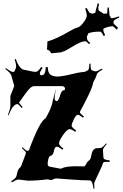

<svg xmlns="http://www.w3.org/2000/svg" viewBox="-20 -1138 756 1184"><path d="M569.8 -1071.3 583 -1118.2 591.3 -1113.8 585.9 -1091.8Q586.9 -1071.8 590.8 -1071.8L619.1 -1053.7Q633.8 -1053.7 640.6 -1054.7L643.6 -1091.3L651.4 -1091.8Q654.8 -1047.4 655.3 -1043.9L662.1 -1030.8Q665 -1025.9 667 -1025.9Q683.1 -1025.9 713.4 -1037.1L715.8 -1030.8Q681.2 -1014.2 681.2 -1008.3L679.2 -998.5Q679.7 -990.7 707.5 -967.3L700.7 -954.6Q679.2 -976.1 674.3 -976.1Q659.7 -976.1 638.2 -969.5Q616.7 -962.9 616.7 -956.5Q616.7 -944.8 628.4 -920.9L619.1 -915.5Q606 -942.9 598.1 -942.9Q556.6 -942.9 532.7 -935.5Q522.9 -932.1 522.9 -929Q522.9 -925.8 521 -923.8L515.6 -912.1Q515.6 -898.4 519.3 -890.9Q522.9 -883.3 536.6 -873.5L528.8 -865.7Q512.2 -883.8 506.8 -883.8Q481.9 -883.8 433.3 -854.5Q384.8 -825.2 378.2 -823Q371.6 -820.8 365.2 -819.1Q358.9 -817.4 358.9 -815.4L297.9 -809.6Q297.9 -807.1 297.6 -807.1Q297.4 -807.1 295.9 -809.6Q283.2 -832.5 268.1 -832.5Q271 -832.5 272.5 -882.3Q326.2 -897 412.6 -947.3Q440.4 -963.9 457.3 -967.8Q474.1 -971.7 494.6 -998.8Q515.1 -1025.9 515.1 -1041.7Q515.1 -1057.6 505.4 -1085L514.6 -1088.9Q530.8 -1056.6 537.6 -1056.6L551.8 -1053.7Q558.6 -1055.7 563 -1057.6Q564.9 -1058.1 566.4 -1059.6Q567.9 -1061 568.8 -1061.8Q569.8 -1062.5 569.8 -1066.4ZM150.9 -23.9 94.7 -30.8Q80.6 -30.8 53.7 -13.2L48.8 -20Q69.8 -34.2 76.2 -42.2Q82.5 -50.3 86.4 -72.8Q90.3 -95.2 106 -106.9Q107.9 -108.9 109.9 -112.8L138.7 -189Q139.6 -190.9 139.6 -196.8Q139.6 -202.6 114.7 -225.1L118.7 -230Q141.6 -208 147.7 -208Q153.8 -208 155.8 -209L159.7 -214.8Q225.6 -393.6 262.7 -409.2Q262.2 -409.2 263.9 -412.4Q265.6 -415.5 268.8 -421.9Q272 -428.2 276.1 -436Q280.3 -443.8 284.7 -453.4Q289.1 -462.9 293 -472.7Q302.2 -497.1 303.5 -507.1Q304.7 -517.1 310.8 -537.1Q316.9 -557.1 322.8 -585.9H323.7Q316.9 -543.9 316.9 -532.2V-529.8Q316.9 -523.9 320.6 -519Q324.2 -514.2 329.8 -514.2Q335.4 -514.2 341.1 -524.7Q346.7 -535.2 350.1 -547.9Q358.9 -582 376 -582H378.9Q380.9 -587.9 380.9 -592.8Q380.9 -597.7 375.7 -602.3Q370.6 -606.9 362.8 -606.9H191.9Q177.2 -606.9 161.9 -591.3Q146.5 -575.7 127.2 -547.1Q107.9 -518.6 102.8 -512.7Q97.7 -506.8 97.7 -504.9Q97.7 -502.9 119.6 -477.1L113.8 -472.2Q93.8 -496.1 86.9 -496.1Q80.1 -496.1 73.7 -492.2L62.5 -481.9Q49.8 -469.2 32.7 -426.8L28.8 -429.2Q43.9 -468.3 43.9 -482.9V-545.9L67.9 -607.9L49.8 -671.9Q45.4 -688 12.7 -712.9L16.6 -717.8Q47.4 -695.3 60.5 -693.8Q68.8 -695.3 71.8 -703.1L76.7 -715.8Q79.6 -722.7 79.6 -731.4Q79.6 -740.2 70.8 -772L77.6 -773.9Q90.8 -732.4 113.3 -714.4Q121.1 -708 128.7 -707.5Q136.2 -707 161.1 -700.9Q186 -694.8 200.2 -694.8Q214.4 -694.8 233.9 -725.1L242.7 -719.2Q225.6 -694.8 225.6 -684.3Q225.6 -673.8 235.8 -673.8Q261.7 -673.8 261.7 -724.1H274.9Q274.9 -689.9 290.8 -678Q306.6 -666 334 -666Q361.3 -666 416.3 -679.4Q471.2 -692.9 486.8 -693.4Q502.4 -693.8 509.3 -698Q516.1 -702.1 520.5 -704.1Q530.8 -707.5 530.8 -745.1H538.6Q538.6 -745.1 538.6 -729.5Q538.6 -723.1 539.8 -718.3Q541 -713.4 541.3 -711.2Q541.5 -709 544.4 -706.8Q547.4 -704.6 547.9 -704.1Q548.3 -703.6 553.2 -702.1Q558.1 -700.7 560.8 -699.5Q563.5 -698.2 571.3 -698.2Q579.1 -698.2 607.9 -714.8L611.8 -709Q589.4 -695.8 583 -689Q576.7 -682.1 575.4 -674.1Q574.2 -666 564 -647.5Q553.7 -628.9 553.5 -624.5Q553.2 -620.1 551 -612.5Q548.8 -605 544.9 -595.2Q541 -585.4 537.4 -576.7Q533.7 -567.9 527.6 -555.2Q521.5 -542.5 517.3 -534.2Q513.2 -525.9 506.1 -512Q499 -498 495.6 -491.2Q482.4 -466.3 477.5 -458Q472.7 -449.7 472.7 -444.8Q472.7 -439.9 497.6 -418.9L491.7 -412.1Q469.2 -430.2 460.9 -430.2Q448.7 -430.2 435.3 -402.3Q421.9 -374.5 421.9 -363.5Q421.9 -352.5 449.7 -333L443.8 -325.2Q420.4 -341.8 410.6 -341.8Q393.6 -341.8 368.7 -305.2Q343.8 -268.6 343.8 -254.9Q343.8 -241.2 370.6 -222.2L365.7 -214.8Q341.3 -232.9 332 -232.9Q322.8 -232.9 318.4 -225.3Q314 -217.8 312.7 -208Q311.5 -198.2 306.4 -189Q301.3 -179.7 291.5 -176.8Q281.7 -173.8 277.8 -156Q273.9 -138.2 273.9 -128.9Q273.9 -110.8 288.6 -109.9L350.6 -98.1Q351.6 -97.2 353.3 -97.2Q355 -97.2 358.9 -99.1Q384.3 -112.8 450.7 -112.8L496.6 -111.8Q503.9 -111.8 512.5 -128.4Q521 -145 528.8 -147.9Q539.6 -155.3 543 -179.2Q550.3 -223.1 577.6 -224.1L595.7 -225.1Q603.5 -225.1 610.8 -230Q618.2 -234.9 634.8 -253.9L638.7 -250Q614.7 -223.6 614.7 -211.9L617.7 -168.9Q618.2 -162.6 620.1 -159.7Q625 -152.3 656.7 -148.9L655.8 -139.2Q647 -140.1 635.3 -140.1Q623.5 -140.1 619.4 -137.5Q615.2 -134.8 611.6 -122.3Q607.9 -109.9 593.8 -81.5Q560.5 -13.7 560.5 -5.1Q560.5 3.4 562.5 24.9L556.6 25.9Q551.8 -13.2 540.5 -23.9V-22.9Q537.6 -25.9 522.9 -25.9Q508.3 -25.9 479 -27.1Q449.7 -28.3 428.7 -30.3Q346.2 -36.6 332.5 -37.4Q318.8 -38.1 309.6 -33Q300.3 -27.8 293 -27.8L272 -32.2Q213.9 -23.9 150.9 -23.9ZM230 -671.9 227.5 -674.8Q227.5 -673.3 230 -671.9ZM223.6 -681.2 222.7 -683.1Z"/></svg>

Font: Eater Caps
Style: Regular
Weight: 400
Version: Version 001.002